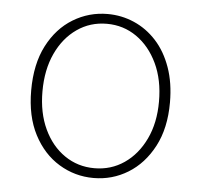

<svg xmlns="http://www.w3.org/2000/svg" viewBox="-45 -586 675 645"><g transform="rotate(5 293.0 -263.5)"><path d="M293 13Q230 13 176.5 -19.5Q123 -52 91 -113.5Q59 -175 59 -262Q59 -351 91 -413Q123 -475 176.5 -507.5Q230 -540 293 -540Q340 -540 382.5 -521.5Q425 -503 457.5 -467.5Q490 -432 508.5 -380Q527 -328 527 -262Q527 -175 494.5 -113.5Q462 -52 409 -19.5Q356 13 293 13ZM293 -20Q349 -20 393.5 -50.5Q438 -81 464 -135.5Q490 -190 490 -262Q490 -335 464 -390Q438 -445 393.5 -476Q349 -507 293 -507Q237 -507 192.5 -476Q148 -445 122.5 -390Q97 -335 97 -262Q97 -190 122.5 -135.5Q148 -81 192.5 -50.5Q237 -20 293 -20Z"/></g></svg>

Font: Noto Sans HK Thin
Style: Regular
Weight: 100
Designer: Ryoko NISHIZUKA 西塚涼子 (kana, bopomofo & ideographs); Paul D. Hunt (Latin, Greek & Cyrillic); Sandoll Communications 산돌커뮤니
Foundry: Adobe
Version: Version 2.004-H2;hotconv 1.0.118;makeotfexe 2.5.65603